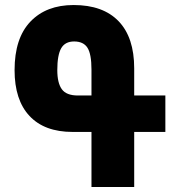

<svg xmlns="http://www.w3.org/2000/svg" viewBox="-20 -744 693 764"><path d="M638 -219H514V0H344V-219H269Q157 -219 97.5 -282.5Q38 -346 38 -465Q38 -592 101 -658Q164 -724 273 -724Q390 -724 452 -659.5Q514 -595 514 -472V-364H638ZM344 -364V-467Q344 -529 328 -554Q312 -579 275 -579Q239 -579 223.5 -552Q208 -525 208 -465Q208 -414 226 -389Q244 -364 290 -364Z"/></svg>

Font: Noto Sans Armenian Black Cond
Style: Regular
Weight: 900
Width: 3
Designer: Monotype Design team
Foundry: Monotype Imaging Inc.
Version: Version 1.000